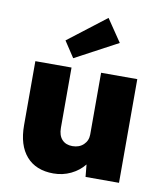

<svg xmlns="http://www.w3.org/2000/svg" viewBox="-90 -887 837 972"><g transform="rotate(10 329.0 -401.0)"><path d="M250 11Q160 11 111 -45Q62 -101 62 -204V-533H248V-223Q248 -184 267.5 -163Q287 -142 321 -142Q356 -142 378 -163Q400 -184 400 -216V-533H586V0H414L408 -63Q381 -29 339.5 -9Q298 11 250 11ZM248 -581 194 -663 389 -813 467 -698Z"/></g></svg>

Font: Lexend Deca ExtraBold
Style: Regular
Weight: 800
Designer: Bonnie Shaver-Troup, Thomas Jockin
Foundry: Lexend
Version: Version 1.008; ttfautohint (v1.8.4.7-5d5b)